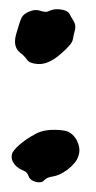

<svg xmlns="http://www.w3.org/2000/svg" viewBox="-20 -364 205 412"><path d="M109.4 -343.8Q125 -341.8 128.9 -334.5Q132.8 -327.1 138.2 -318.4Q143.6 -309.6 140.6 -298.8Q137.7 -288.1 136.7 -281.2Q135.7 -274.4 130.4 -268.1Q125 -261.7 117.7 -254.9Q110.4 -248 101.6 -241.2Q80.1 -225.6 62 -226.6Q43.9 -227.5 38.1 -235.8Q32.2 -244.1 24.4 -250Q6.8 -262.7 14.6 -290.5Q22.5 -318.4 26.4 -326.2Q30.3 -334 43 -339.4Q55.7 -344.7 66.9 -340.8Q78.1 -336.9 84 -339.8Q89.8 -342.8 96.2 -343.8Q102.5 -344.7 109.4 -343.8ZM116.2 -84Q133.8 -82 144.5 -63.5Q152.3 -47.9 149.9 -35.6Q147.5 -23.4 140.6 -15.1Q133.8 -6.8 125 0Q107.4 12.7 93.8 14.6Q80.1 16.6 74.7 22.9Q69.3 29.3 57.1 26.4Q44.9 23.4 41.5 14.2Q38.1 4.9 30.3 2Q22.5 -1 16.6 -5.9Q10.7 -10.7 7.3 -17.6Q3.9 -24.4 5.4 -32.2Q6.8 -40 21 -52.7Q35.2 -65.4 57.1 -77.1Q79.1 -88.9 116.2 -84Z"/></svg>

Font: Creepster Caps
Style: Regular
Weight: 400
Designer: Font Diner, Inc
Foundry: Font Diner, Inc
Version: Version 1.000